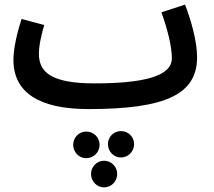

<svg xmlns="http://www.w3.org/2000/svg" viewBox="-20 -450 923 829"><path d="M362 21C696 21 831 -43 831 -203C831 -271 805 -363 779 -430L677 -397C703 -324 722 -250 722 -198C722 -119 594 -90 387 -90C197 -90 148 -141 148 -218C148 -257 161 -308 171 -342L73 -368C57 -318 38 -247 38 -191C38 -52 147 21 362 21ZM502 230C534 230 559 204 559 172C559 141 534 116 502 116C471 116 446 141 446 172C446 204 471 230 502 230ZM352 233C385 233 410 207 410 175C410 144 385 118 352 118C321 118 296 144 296 175C296 207 321 233 352 233ZM429 359C461 359 486 333 486 301C486 270 461 244 429 244C398 244 373 270 373 301C373 333 398 359 429 359Z"/></svg>

Font: Noto Sans Arabic Cond SemBd
Style: Regular
Weight: 600
Width: 3
Designer: Monotype Design Team, Nadine Chahine, Nizar Qandah and Khaled Hosny
Foundry: Monotype Imaging Inc.
Version: Version 2.012